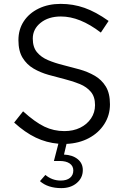

<svg xmlns="http://www.w3.org/2000/svg" viewBox="-20 -731 640 990"><path d="M296 239Q262 239 234 230Q206 221 186 203L214 171Q249 200 293 200Q324 200 341 186Q358 172 358 148Q358 125 339.5 112Q321 99 287 99H258L281 10Q220 5 164.5 -21.5Q109 -48 53 -99L99 -157Q161 -101 209 -78Q257 -55 312 -55Q358 -55 393.5 -72.5Q429 -90 449.5 -120.5Q470 -151 470 -189Q470 -232 448.5 -257.5Q427 -283 392 -297.5Q357 -312 315 -322.5Q273 -333 230.5 -345Q188 -357 153 -377.5Q118 -398 96.5 -433Q75 -468 75 -524Q75 -579 102.5 -621Q130 -663 179.5 -687Q229 -711 293 -711Q357 -711 415.5 -690.5Q474 -670 540 -623L500 -563Q445 -605 394 -625.5Q343 -646 294 -646Q230 -646 189.5 -613.5Q149 -581 149 -532Q149 -488 170.5 -462Q192 -436 227.5 -421Q263 -406 305.5 -395.5Q348 -385 390.5 -373Q433 -361 468.5 -340.5Q504 -320 525.5 -285Q547 -250 547 -193Q547 -137 518 -91.5Q489 -46 438.5 -19Q388 8 323 11L310 66Q354 68 380.5 89.5Q407 111 407 146Q407 186 376 212.5Q345 239 296 239Z"/></svg>

Font: Red Hat Mono VF Light
Style: Regular
Weight: 300
Monospace: yes
Designer: Pentagram, MCKL
Foundry: Pentagram, MCKL
Version: Version 1.023